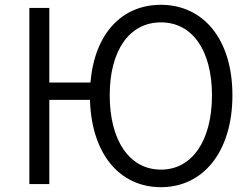

<svg xmlns="http://www.w3.org/2000/svg" viewBox="-20 -765 1045 798"><path d="M649 -60C518 -60 436 -181 436 -369C436 -556 518 -672 649 -672C779 -672 861 -556 861 -369C861 -181 779 -60 649 -60ZM649 13C825 13 946 -135 946 -369C946 -602 825 -745 649 -745C485 -745 373 -624 356 -422H185V-732H102V0H185V-350H354C360 -127 476 13 649 13Z"/></svg>

Font: Noto Sans CJK SC DemiLight
Style: Regular
Weight: 350
Designer: Ryoko NISHIZUKA 西塚涼子 (kana, bopomofo & ideographs); Paul D. Hunt (Latin, Greek & Cyrillic); Sandoll Communications 산돌커뮤니
Foundry: Adobe
Version: Version 2.004;hotconv 1.0.118;makeotfexe 2.5.65603